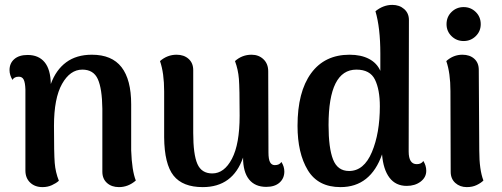

<svg xmlns="http://www.w3.org/2000/svg" viewBox="-20 -752 2054 786"><path d="M536 -13Q505 14 467 14Q437 14 418 -3Q399 -20 399 -49V-307Q398 -389 380.5 -428Q363 -467 317 -467Q267 -467 234 -408.5Q201 -350 201 -237Q201 -123 204 -85Q207 -47 221 -12Q210 -2 192.5 6Q175 14 154 14Q123 14 103.5 -4.5Q84 -23 84 -54V-386Q83 -414 77 -426Q71 -438 57 -438Q38 -438 31 -425Q19 -445 19 -465Q19 -493 38.5 -510Q58 -527 93 -527Q138 -527 162.5 -497.5Q187 -468 188 -408Q209 -466 251 -497Q293 -528 356 -528Q438 -528 477.5 -477Q517 -426 517 -325V-136Q520 -53 536 -13Z M1144 -50Q1144 -22 1124.5 -4.5Q1105 13 1070 13Q1024 13 999.5 -17.5Q975 -48 975 -107Q933 14 810 14Q728 14 690.5 -33Q653 -80 652 -190V-378Q652 -453 635 -502Q665 -528 703 -528Q733 -528 752 -511Q771 -494 771 -465V-208Q771 -120 788 -81Q805 -42 849 -42Q898 -42 929.5 -102Q961 -162 961 -278Q961 -391 958 -429Q955 -467 942 -502Q971 -528 1010 -528Q1039 -528 1058.5 -509.5Q1078 -491 1078 -460L1079 -128Q1079 -100 1085.5 -88Q1092 -76 1105 -76Q1124 -76 1132 -89Q1144 -70 1144 -50Z M1725 -53Q1725 -26 1702 -8.5Q1679 9 1645 9Q1600 9 1574.5 -24.5Q1549 -58 1544 -120Q1521 -54 1478.5 -20Q1436 14 1374 14Q1282 14 1240 -55.5Q1198 -125 1198 -237Q1198 -376 1253.5 -452Q1309 -528 1411 -528Q1458 -528 1490.5 -511Q1523 -494 1537 -462V-533Q1537 -638 1517 -706Q1549 -732 1586 -732Q1615 -732 1634.5 -715Q1654 -698 1654 -670L1653 -132Q1653 -80 1686 -80Q1705 -80 1713 -93Q1725 -74 1725 -53ZM1535 -317Q1535 -385 1515 -426Q1495 -467 1439 -467Q1325 -467 1325 -240Q1325 -146 1343.5 -99Q1362 -52 1409 -52Q1470 -52 1502.5 -129.5Q1535 -207 1535 -317Z M1808 -653Q1808 -683 1828.5 -703Q1849 -723 1878 -723Q1907 -723 1927.5 -703Q1948 -683 1948 -653Q1948 -624 1927.5 -604Q1907 -584 1878 -584Q1849 -584 1828.5 -604Q1808 -624 1808 -653ZM1959 -13Q1949 -3 1931.5 5.5Q1914 14 1891 14Q1863 14 1844 -3Q1825 -20 1825 -49L1824 -379Q1824 -453 1807 -502Q1836 -528 1873 -528Q1903 -528 1921.5 -511.5Q1940 -495 1940 -466L1942 -136Q1942 -57 1959 -13Z"/></svg>

Font: Arima Madurai ExtraBold
Style: Regular
Weight: 800
Designer: Joana Correia and Natanael Gama
Foundry: NDISCOVER
Version: Version 1.020